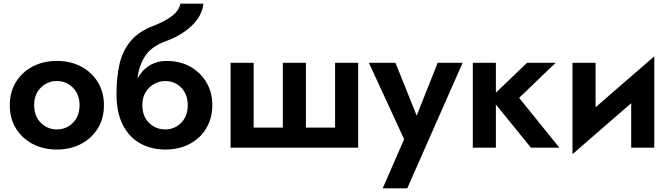

<svg xmlns="http://www.w3.org/2000/svg" viewBox="-20 -800 3631 1040"><path d="M33 -230Q33 -302 66.5 -356Q100 -410 157.5 -440Q215 -470 288 -470Q361 -470 418.5 -440Q476 -410 509.5 -356Q543 -302 543 -230Q543 -158 509.5 -104Q476 -50 418.5 -20Q361 10 288 10Q215 10 157.5 -20Q100 -50 66.5 -104Q33 -158 33 -230ZM165 -230Q165 -171 201 -135Q237 -99 288 -99Q339 -99 375 -135Q411 -171 411 -230Q411 -289 375 -325Q339 -361 288 -361Q237 -361 201 -325Q165 -289 165 -230Z M611 -290Q611 -384 628 -455.5Q645 -527 688.5 -578.5Q732 -630 811 -660Q879 -687 914.5 -715.5Q950 -744 957 -780H1082Q1074 -713 1018.5 -660.5Q963 -608 881 -578Q799 -549 765 -494.5Q731 -440 725 -375Q750 -421 790.5 -445.5Q831 -470 883 -470Q955 -470 1010.5 -439Q1066 -408 1098 -354Q1130 -300 1130 -230Q1130 -161 1098 -106.5Q1066 -52 1008.5 -21Q951 10 875 10Q799 10 739 -23.5Q679 -57 645 -124Q611 -191 611 -290ZM751 -230Q751 -171 787 -135Q823 -99 875 -99Q926 -99 961.5 -135Q997 -171 997 -230Q997 -289 962 -325Q927 -361 875 -361Q845 -361 816.5 -346Q788 -331 769.5 -301.5Q751 -272 751 -230Z M1637 -109H1795V-460H1920V0H1229V-460H1354V-109H1512V-460H1637Z M2486 -460 2186 220H2053L2169 -46L1978 -460H2122L2237 -174L2351 -460Z M2541 -460H2666V-298L2835 -460H2990L2792 -270L3010 0H2856L2666 -234V0H2541Z M3206 -460V-219L3524 -495V0H3399V-241L3081 35V-460Z"/></svg>

Font: Von Semi
Style: Regular
Weight: 600
Version: Version 4.000; ttfautohint (v1.8.4.7-5d5b)